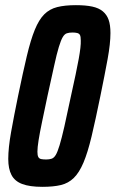

<svg xmlns="http://www.w3.org/2000/svg" viewBox="-20 -716 448 744"><path d="M144 8Q95 8 66 -3Q37 -14 24.5 -38Q12 -62 12 -100Q12 -143 23 -204.5Q34 -266 50 -344Q69 -436 84 -499Q99 -562 115 -601Q131 -640 151.5 -660.5Q172 -681 201.5 -688.5Q231 -696 274 -696Q312 -696 337.5 -690.5Q363 -685 378.5 -672Q394 -659 401 -639Q408 -619 408 -588Q408 -547 397 -487Q386 -427 369 -344Q350 -251 335 -188Q320 -125 303.5 -86Q287 -47 266 -26.5Q245 -6 216 1Q187 8 144 8ZM159 -98Q171 -98 180 -101Q189 -104 196 -115.5Q203 -127 211 -153.5Q219 -180 229.5 -226Q240 -272 255 -344Q276 -438 285 -487.5Q294 -537 293 -559Q293 -574 290 -580Q287 -586 279.5 -588Q272 -590 261 -590Q248 -590 239 -587Q230 -584 223 -572Q216 -560 208 -534Q200 -508 190 -462Q180 -416 164 -344Q152 -287 143 -244Q134 -201 129.5 -172.5Q125 -144 125 -128Q125 -114 128.5 -107.5Q132 -101 140 -99.5Q148 -98 159 -98Z"/></svg>

Font: Saira ExtraCondensed
Style: Bold Italic
Weight: 700
Width: 2
Italic angle: -12°
Designer: Hector Gatti with collaboration of the Omnibus-Type team
Foundry: Omnibus-Type
Version: Version 1.101